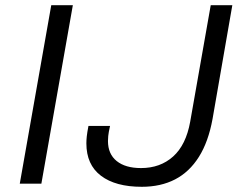

<svg xmlns="http://www.w3.org/2000/svg" viewBox="-20 -706 928 738"><path d="M56 0 177 -686H260L139 0ZM525 12Q424 12 368 -30.5Q312 -73 312 -155Q312 -167 313.5 -181.5Q315 -196 320 -222H403Q397 -195 396 -183Q395 -171 395 -164Q395 -114 428.5 -87Q462 -60 522 -60Q596 -60 645.5 -104.5Q695 -149 711 -238L790 -686H873L797 -249Q781 -161 744.5 -103Q708 -45 653 -16.5Q598 12 525 12Z"/></svg>

Font: Archivo SemiExpanded Light
Style: Italic
Weight: 300
Width: 6
Italic angle: -10°
Designer: Hector Gatti
Foundry: Omnibus-Type
Version: Version 2.001